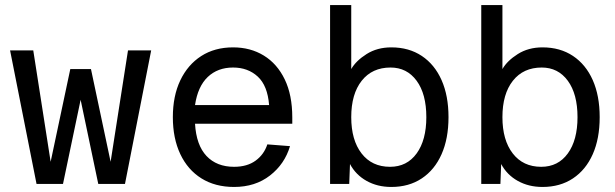

<svg xmlns="http://www.w3.org/2000/svg" viewBox="-20 -730 2440 762"><path d="M125 0 20 -530H112L181 -88L259 -456H341L419 -88L488 -530H580L476 0H370L300 -334L230 0Z M909 12Q834 12 779.5 -22Q725 -56 695.5 -118.5Q666 -181 666 -265Q666 -349 695.5 -411Q725 -473 778.5 -507.5Q832 -542 905 -542Q974 -542 1027 -509.5Q1080 -477 1110 -415Q1140 -353 1140 -264V-239H754Q759 -154 799.5 -111Q840 -68 909 -68Q961 -68 994.5 -92.5Q1028 -117 1041 -157L1131 -150Q1110 -79 1051.5 -33.5Q993 12 909 12ZM754 -313H1048Q1042 -390 1003 -426Q964 -462 905 -462Q844 -462 804.5 -424.5Q765 -387 754 -313Z M1533 12Q1478 12 1435 -12Q1392 -36 1369 -79L1366 0H1290V-710H1374V-456Q1393 -489 1435 -515.5Q1477 -542 1533 -542Q1603 -542 1654 -508Q1705 -474 1732.5 -412Q1760 -350 1760 -265Q1760 -180 1732.5 -118Q1705 -56 1654 -22Q1603 12 1533 12ZM1528 -68Q1595 -68 1633.5 -121Q1672 -174 1672 -265Q1672 -357 1633.5 -409.5Q1595 -462 1530 -462Q1457 -462 1415.5 -409.5Q1374 -357 1374 -265Q1374 -174 1415 -121Q1456 -68 1528 -68Z M2133 12Q2078 12 2035 -12Q1992 -36 1969 -79L1966 0H1890V-710H1974V-456Q1993 -489 2035 -515.5Q2077 -542 2133 -542Q2203 -542 2254 -508Q2305 -474 2332.5 -412Q2360 -350 2360 -265Q2360 -180 2332.5 -118Q2305 -56 2254 -22Q2203 12 2133 12ZM2128 -68Q2195 -68 2233.5 -121Q2272 -174 2272 -265Q2272 -357 2233.5 -409.5Q2195 -462 2130 -462Q2057 -462 2015.5 -409.5Q1974 -357 1974 -265Q1974 -174 2015 -121Q2056 -68 2128 -68Z"/></svg>

Font: Geist Mono
Style: Regular
Weight: 400
Monospace: yes
Designer: Basement.studio, Andrés Briganti, Mateo Zaragoza
Foundry: Basement.studio, Vercel, Andrés Briganti, Guido Ferreyra, Mateo Zaragoza
Version: Version 1.500; ttfautohint (v1.8.4.7-5d5b)